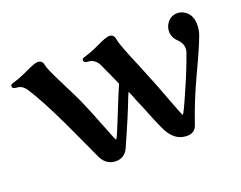

<svg xmlns="http://www.w3.org/2000/svg" viewBox="-104 -835 1310 1043"><g transform="rotate(-20 550.5 -313.5)"><path d="M1065 -477C1072 -496 1075 -515 1075 -535C1075 -572 1063 -598 1040 -615C1025 -626 1010 -631 995 -631C964 -631 942 -617 927 -589C921 -577 918 -565 918 -552C918 -529 927 -509 945 -492C963 -475 972 -456 972 -436C972 -429 971 -421 968 -413C947 -353 920 -286 887 -212C859 -147 841 -110 834 -101C833 -99 821 -126 800 -183C769 -266 746 -326 731 -361C712 -409 692 -457 672 -504C651 -556 638 -592 635 -611C632 -631 621 -641 604 -641C591 -641 566 -632 529 -614C500 -600 469 -588 435 -578C428 -576 425 -572 425 -565C425 -555 433 -550 449 -549C471 -549 490 -537 505 -514C529 -463 549 -418 566 -379C551 -344 525 -283 490 -194C465 -131 451 -99 447 -99C445 -99 433 -128 411 -185C381 -262 357 -320 339 -361C334 -372 312 -418 271 -499C240 -560 224 -598 222 -612C219 -631 208 -641 190 -641C177 -641 153 -632 116 -614C87 -600 56 -588 22 -578C15 -576 12 -572 12 -565C12 -555 20 -550 36 -549C58 -549 76 -537 91 -514C130 -453 172 -373 219 -274C272 -159 309 -81 328 -38C347 -5 373 11 408 11C439 11 463 -4 478 -33C529 -147 566 -235 589 -296C592 -304 596 -312 600 -320C610 -296 618 -277 623 -263C630 -247 649 -203 678 -130C695 -89 708 -61 719 -44C744 -5 777 14 818 14C848 14 868 0 877 -29C904 -109 938 -194 981 -285C1024 -376 1052 -440 1065 -477Z"/></g></svg>

Font: GFS Jackson
Style: Regular
Weight: 400
Designer: George Matthiopoulos
Foundry: George Matthiopoulos
Version: Version 1.0